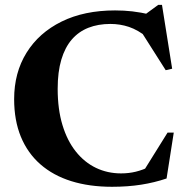

<svg xmlns="http://www.w3.org/2000/svg" viewBox="-20 -740 753 774"><path d="M468 -41Q499 -41 527.2 -47.8Q555.5 -54.5 588 -70.5L557 -47.5L655.5 -205.5H680.5L651.5 -20.5Q603 -4 549 4.5Q495 13 431.5 13Q340 13 267.2 -9.8Q194.5 -32.5 143 -77.5Q91.5 -122.5 64.2 -188.5Q37 -254.5 37 -340.5Q37 -447 87 -527.5Q137 -608 228.2 -653Q319.5 -698 444 -698Q480 -698 513 -694.2Q546 -690.5 590 -680.5L549 -670L618 -720.5H633L674 -463L648 -457L536.5 -632.5L577 -587Q536 -619.5 500 -631.5Q464 -643.5 425 -643.5Q375.5 -643.5 336.2 -628Q297 -612.5 269.5 -580.8Q242 -549 227.2 -499.5Q212.5 -450 212.5 -382Q212.5 -299.5 231.8 -236Q251 -172.5 285.8 -129Q320.5 -85.5 367 -63.2Q413.5 -41 468 -41Z"/></svg>

Font: Newsreader 36pt
Style: Bold
Weight: 700
Designer: Hugues Gentile
Foundry: Production Type
Version: Version 1.003